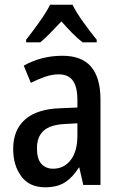

<svg xmlns="http://www.w3.org/2000/svg" viewBox="-20 -786 513 816"><path d="M245 -549Q328 -549 367.5 -502Q407 -455 407 -363V0H334L317 -74H315Q289 -32 256 -11Q223 10 172 10Q105 10 70.5 -36.5Q36 -83 36 -153Q36 -234 87 -278.5Q138 -323 237 -326L309 -329V-360Q309 -417 289.5 -443.5Q270 -470 230 -470Q202 -470 172.5 -460Q143 -450 111 -434L81 -507Q116 -527 157.5 -538Q199 -549 245 -549ZM256 -259Q193 -256 165 -230Q137 -204 137 -156Q137 -111 155.5 -90Q174 -69 206 -69Q252 -69 280.5 -106Q309 -143 309 -210V-262ZM288 -766Q305 -732 335 -690.5Q365 -649 391 -617V-606H331Q309 -623 286.5 -646Q264 -669 241 -695Q216 -669 193.5 -645.5Q171 -622 151 -606H91V-617Q117 -650 147 -692Q177 -734 193 -766Z"/></svg>

Font: Noto Sans Lao UI Cond Med
Style: Regular
Weight: 500
Width: 3
Designer: Monotype Design Team
Foundry: Monotype Imaging Inc.
Version: Version 2.000; ttfautohint (v1.8.4.7-5d5b)